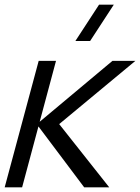

<svg xmlns="http://www.w3.org/2000/svg" viewBox="-55 -800 598 820"><path d="M330 -625 431 -780H368L267 -625ZM-35 0H39.5L109.2 -260L304.5 0H411.5L197.8 -270L523.2 -540H425.2L114.5 -280L184.2 -540H110.2Z"/></svg>

Font: Manrope
Style: RegularItalic
Weight: 400
Italic angle: -15°
Designer: Mikhail Sharanda
Foundry: Mikhail Sharanda
Version: Version 4.502;hotconv 1.0.109;makeotfexe 2.5.65596